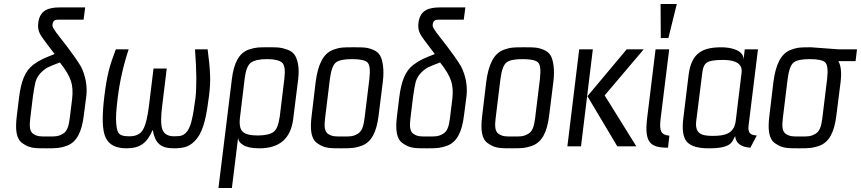

<svg xmlns="http://www.w3.org/2000/svg" viewBox="-20 -730 4296 958"><path d="M276 -632H397L405 -693H279C223 -693 179 -680 171 -617C168 -596 171 -578 179 -562C185 -549 210 -516 252 -461L249 -459C202 -440 183 -434 146 -407C105 -376 85 -324 75 -243L64 -153C55 -82 61 -35 94 -14C128 10 154 10 211 10C257 10 278 10 314 -3C363 -21 388 -72 398 -153L411 -253C416 -302 407 -350 385 -396C371 -421 337 -470 281 -541C265 -561 254 -576 249 -585C243 -594 241 -601 242 -608C245 -630 257 -632 276 -632ZM328 -140C323 -100 315 -74 293 -62C269 -48 254 -49 218 -49C183 -49 167 -48 146 -62C128 -74 126 -100 131 -140L144 -247C148 -278 153 -303 157 -321C167 -356 195 -381 219 -394C231 -400 251 -408 278 -418H279C307 -383 325 -353 333 -328C342 -303 344 -272 340 -237Z M501 -252C488 -149 490 -79 507 -44C523 -8 558 10 611 10C678 10 713 -15 742 -82C754 -15 781 10 848 10C902 10 931 0 962 -38C998 -83 1011 -158 1023 -252C1028 -292 1030 -328 1028 -359C1027 -390 1023 -432 1016 -484H953C961 -377 962 -296 955 -239C949 -195 944 -161 938 -136C933 -111 925 -92 917 -79C898 -53 884 -50 849 -50C817 -50 798 -62 790 -85C782 -108 782 -149 790 -208L812 -388H746L724 -208C717 -148 707 -107 694 -84C681 -61 659 -50 627 -50C578 -50 564 -59 560 -113C557 -140 560 -182 567 -239C577 -321 595 -403 622 -484H558C526 -400 514 -356 501 -252Z M1168 -44C1168 -29 1177 -16 1194 -6C1212 5 1239 10 1275 10C1375 10 1431 -39 1443 -137L1468 -336C1471 -365 1471 -390 1467 -411C1458 -452 1446 -471 1412 -483C1378 -495 1363 -494 1318 -494C1274 -494 1259 -495 1222 -483C1173 -466 1147 -417 1137 -336L1070 208H1137L1154 71C1157 50 1165 -23 1168 -44ZM1376 -149C1370 -108 1360 -82 1344 -71C1328 -60 1302 -54 1265 -54C1229 -54 1204 -60 1191 -73C1177 -86 1173 -111 1178 -149L1201 -339C1206 -380 1216 -406 1233 -418C1249 -429 1275 -435 1312 -435C1349 -435 1374 -429 1387 -418C1400 -406 1404 -380 1399 -339Z M1890 -321C1894 -353 1894 -380 1891 -402C1885 -445 1875 -467 1843 -481C1810 -495 1791 -494 1744 -494C1697 -494 1678 -495 1641 -481C1591 -462 1566 -405 1555 -321L1535 -153C1526 -82 1532 -35 1565 -14C1599 10 1625 10 1682 10C1728 10 1749 10 1785 -3C1834 -21 1859 -72 1869 -153ZM1799 -140C1794 -100 1786 -74 1764 -62C1740 -48 1725 -49 1689 -49C1654 -49 1638 -48 1617 -62C1599 -74 1597 -100 1602 -140L1626 -336C1632 -381 1642 -408 1657 -419C1672 -430 1698 -435 1737 -435C1775 -435 1801 -430 1813 -419C1825 -408 1828 -381 1823 -336Z M2173 -632H2294L2302 -693H2176C2120 -693 2076 -680 2068 -617C2065 -596 2068 -578 2076 -562C2082 -549 2107 -516 2149 -461L2146 -459C2099 -440 2080 -434 2043 -407C2002 -376 1982 -324 1972 -243L1961 -153C1952 -82 1958 -35 1991 -14C2025 10 2051 10 2108 10C2154 10 2175 10 2211 -3C2260 -21 2285 -72 2295 -153L2308 -253C2313 -302 2304 -350 2282 -396C2268 -421 2234 -470 2178 -541C2162 -561 2151 -576 2146 -585C2140 -594 2138 -601 2139 -608C2142 -630 2154 -632 2173 -632ZM2225 -140C2220 -100 2212 -74 2190 -62C2166 -48 2151 -49 2115 -49C2080 -49 2064 -48 2043 -62C2025 -74 2023 -100 2028 -140L2041 -247C2045 -278 2050 -303 2054 -321C2064 -356 2092 -381 2116 -394C2128 -400 2148 -408 2175 -418H2176C2204 -383 2222 -353 2230 -328C2239 -303 2241 -272 2237 -237Z M2741 -321C2745 -353 2745 -380 2742 -402C2736 -445 2726 -467 2694 -481C2661 -495 2642 -494 2595 -494C2548 -494 2529 -495 2492 -481C2442 -462 2417 -405 2406 -321L2386 -153C2377 -82 2383 -35 2416 -14C2450 10 2476 10 2533 10C2579 10 2600 10 2636 -3C2685 -21 2710 -72 2720 -153ZM2650 -140C2645 -100 2637 -74 2615 -62C2591 -48 2576 -49 2540 -49C2505 -49 2489 -48 2468 -62C2450 -74 2448 -100 2453 -140L2477 -336C2483 -381 2493 -408 2508 -419C2523 -430 2549 -435 2588 -435C2626 -435 2652 -430 2664 -419C2676 -408 2679 -381 2674 -336Z M3155 0 2997 -254 3192 -484H3107L2911 -250L3060 0ZM2879 0 2938 -484H2870L2811 0Z M3276 -136 3319 -484H3251L3209 -141C3205 -108 3204 -82 3207 -62C3215 -3 3254 7 3313 7L3320 -53C3278 -57 3269 -76 3276 -136ZM3315 -540 3357 -710H3276L3277 -540Z M3715 -103 3762 -484H3696L3690 -432C3692 -481 3624 -494 3580 -494C3488 -494 3430 -468 3416 -357L3390 -144C3382 -85 3388 -45 3407 -23C3426 -1 3462 10 3514 10C3547 10 3572 8 3590 3C3625 -7 3631 -16 3648 -51C3651 -16 3677 4 3724 7L3756 -54C3725 -56 3711 -65 3715 -103ZM3536 -52C3481 -52 3446 -62 3454 -127L3484 -366C3487 -393 3495 -411 3509 -419C3522 -427 3548 -431 3588 -431C3655 -431 3686 -409 3680 -366L3651 -127C3643 -61 3594 -52 3536 -52Z M4028 -494C3981 -494 3962 -495 3925 -481C3875 -462 3850 -405 3839 -321L3819 -153C3810 -82 3816 -35 3849 -14C3883 10 3909 10 3966 10C4012 10 4033 10 4069 -3C4118 -21 4143 -72 4153 -153L4174 -319C4180 -368 4176 -403 4163 -425H4249L4256 -484H4161C4148 -484 4041 -494 4028 -494ZM4083 -140C4078 -100 4070 -74 4048 -62C4024 -48 4009 -49 3973 -49C3938 -49 3922 -48 3901 -62C3883 -74 3881 -100 3886 -140L3910 -336C3916 -381 3926 -408 3941 -419C3956 -430 3982 -435 4021 -435C4059 -435 4085 -430 4097 -419C4109 -408 4112 -381 4107 -336Z"/></svg>

Font: Gamestation Condensed
Style: Italic
Weight: 400
Width: 3
Designer: Jonas Hecksher
Foundry: Jonas Hecksher, Playtypeª, e-types AS
Version: Version 1.003